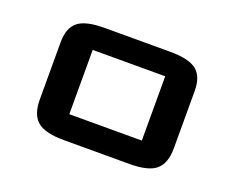

<svg xmlns="http://www.w3.org/2000/svg" viewBox="-75 -522 785 644"><g transform="rotate(20 317.5 -200.0)"><path d="M446.8 -317.4H188V-87.9H446.8ZM556.6 -100.1Q556.6 -46.9 529.3 -23.4Q502 0 434.6 0H200.2Q132.8 0 105.5 -23.4Q78.1 -46.9 78.1 -100.1V-305.2Q78.1 -355.5 105.2 -377.9Q132.3 -400.4 200.2 -400.4H434.6Q502.4 -400.4 529.5 -377.9Q556.6 -355.5 556.6 -305.2Z"/></g></svg>

Font: Squarish Sans CT
Style: Regular
Weight: 400
Version: Version 0.9